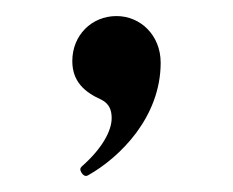

<svg xmlns="http://www.w3.org/2000/svg" viewBox="-20 -112 290 239"><path d="M87 107C88 107 88 107 90 106C129 84 180 34 180 -34C180 -68 155 -92 125 -92C94 -92 70 -68 70 -36C70 -10 86 3 106 12C116 17 119 25 119 35C119 51 107 73 82 95C80 97 80 98 80 99C80 101 83 107 87 107Z"/></svg>

Font: Shippori Mincho OTF
Style: Regular
Weight: 400
Designer: FONTDASU
Foundry: FONTDASU / Google Inc. / but / Adobe
Version: Version 3.300;hotconv 1.0.109;makeotfexe 2.5.65596